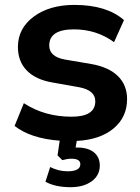

<svg xmlns="http://www.w3.org/2000/svg" viewBox="-20 -570 578 790"><path d="M270.5 200.2Q207 200.2 167 177.7L186.5 117.2Q220.7 134.8 257.8 134.8Q310.5 134.8 310.5 105.5Q310.5 83 273.4 83Q257.8 83 236.3 88.9L216.8 69.3L225.6 8.8Q106.4 0 40 -51.8L78.1 -145.5Q163.1 -89.8 274.4 -89.8Q372.1 -89.8 372.1 -153.3Q372.1 -198.2 306.6 -210.9L196.3 -230.5Q127 -242.2 90.3 -279.8Q53.7 -317.4 53.7 -377Q53.7 -453.1 118.7 -501.5Q183.6 -549.8 286.1 -549.8Q418.9 -549.8 490.2 -487.3L449.2 -396.5Q377 -449.2 284.2 -449.2Q182.6 -449.2 182.6 -382.8Q182.6 -336.9 246.1 -325.2L355.5 -306.6Q427.7 -293.9 465.3 -256.8Q502.9 -219.7 502.9 -162.1Q502.9 -87.9 447.3 -41.5Q391.6 4.9 295.9 9.8L291 37.1H298.8Q341.8 37.1 366.2 56.6Q390.6 76.2 390.6 111.3Q390.6 151.4 357.4 175.8Q324.2 200.2 270.5 200.2Z"/></svg>

Font: Min Sans Bold
Style: Regular
Weight: 700
Designer: Jinseong-Kim, NotoSansCJK, Nunito
Foundry: Jinseong-Kim
Version: Version 1.400;Glyphs 3.1.2 (3151)